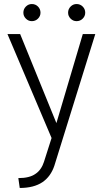

<svg xmlns="http://www.w3.org/2000/svg" viewBox="-20 -672 515 953"><path d="M156 191Q170 182 181 166.5Q192 151 198 132L236 13L17 -503H80L260 -61L391 -503H453L250 150Q232 204 191 232Q148 261 78 261L71 212Q127 212 156 191ZM96 -609Q96 -627 108.5 -639.5Q121 -652 138 -652Q156 -652 168.5 -639.5Q181 -627 181 -609Q181 -592 168.5 -579.5Q156 -567 138 -567Q121 -567 108.5 -579.5Q96 -592 96 -609ZM318 -609Q318 -627 330.5 -639.5Q343 -652 360 -652Q378 -652 390.5 -639.5Q403 -627 403 -609Q403 -592 390.5 -579.5Q378 -567 360 -567Q343 -567 330.5 -579.5Q318 -592 318 -609Z"/></svg>

Font: Bellota Text
Style: Regular
Weight: 400
Designer: Kemie Guaida
Foundry: Kemie Guaida
Version: Version 4.001